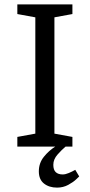

<svg xmlns="http://www.w3.org/2000/svg" viewBox="-20 -668 409 875"><path d="M59 -44 141 -59V-589L59 -604V-648H310V-604L228 -589V-59L310 -44V0H279Q262 14 242.5 36Q223 58 223 83Q223 106 234 116.5Q245 127 266 127Q278 127 293.5 120.5Q309 114 323 106L341 136Q341 136 327.5 149Q314 162 291 174.5Q268 187 240 187Q204 187 180.5 168.5Q157 150 157 113Q157 75 180 46.5Q203 18 232 0H59Z"/></svg>

Font: Faustina VF Beta
Style: Regular
Weight: 400
Designer: Alfonso Garcia
Foundry: Omnibus-Type
Version: Version 1.006